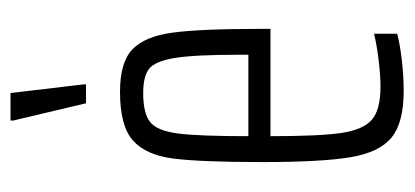

<svg xmlns="http://www.w3.org/2000/svg" viewBox="-226 -534 769 356"><g transform="rotate(-90 158.0 -356.5)"><path d="M282 -239H83Q83 -148 89 -107.5Q95 -67 113.5 -51Q132 -35 175 -35Q196 -35 224.5 -38.5Q253 -42 273 -47V-4Q254 1 224.5 4.5Q195 8 167 8Q108 8 80.5 -14.5Q53 -37 44 -90.5Q35 -144 35 -254Q35 -368 41.5 -419Q48 -470 75 -494Q102 -518 165 -518Q220 -518 244 -495Q268 -472 275 -420.5Q282 -369 282 -256ZM83 -280H234V-299Q234 -380 228 -416.5Q222 -453 208 -464Q194 -475 163 -475Q125 -475 109 -462Q93 -449 88 -410.5Q83 -372 83 -280ZM144 -581 112 -716V-721H163L179 -586V-581Z"/></g></svg>

Font: Saira Ultra Condensed Light
Style: Regular
Weight: 300
Width: 1
Designer: Hector Gatti with collaboration of the Omnibus-Type team
Foundry: Omnibus-Type
Version: Version 1.001; ttfautohint (v1.8)